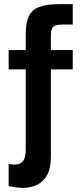

<svg xmlns="http://www.w3.org/2000/svg" viewBox="-20 -739 399 932"><path d="M90 173Q74 173 57 170.5Q40 168 22 164V57Q30 58 36.5 59Q43 60 50 60Q80 60 92.5 42Q105 24 105 -11V-402H22V-496H105V-575Q105 -630 120.5 -661.5Q136 -693 172.5 -706Q209 -719 271 -719H333V-620H287Q250 -620 238.5 -609.5Q227 -599 227 -567V-496H333V-402H227V21Q227 77 209 110Q191 143 160 158Q129 173 90 173Z"/></svg>

Font: Atkinson Hyperlegible Next SemiBold
Style: Regular
Weight: 600
Designer: Elliott Scott, Megan Eiswerth, Linus Boman, Theodore Petrosky, Letters from Sweden
Foundry: Applied Design Works, Letters from Sweden
Version: Version 2.001